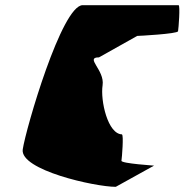

<svg xmlns="http://www.w3.org/2000/svg" viewBox="-20 -723 714 743"><path d="M68 -145C56 -65 347 0 428 0L576 -82C583 -82 448 -90 450 -101C452 -112 459 -202 452 -202L453 -203C397 -203 368 -334 377 -393C386 -452 307 -501 363 -501L511 -584C518 -584 667 -592 669 -602C671 -612 678 -703 671 -703H300C219 -703 80 -225 68 -145Z"/></svg>

Font: Ampere
Style: Ita
Weight: 400
Version: Version 1